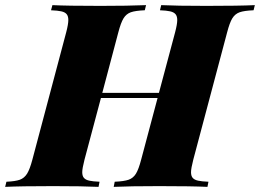

<svg xmlns="http://www.w3.org/2000/svg" viewBox="-67 -728 1013 748"><path d="M925.8 -708 920.9 -688Q884.3 -686.5 866.5 -680.2Q848.6 -673.8 838.1 -656.7Q827.6 -639.6 817.9 -602.1L686 -106Q677.2 -71.8 677.2 -57.1Q677.2 -42.5 683.8 -34.9Q690.4 -27.3 704.6 -24.2Q718.8 -21 745.1 -20L741.2 0Q681.2 -2.9 553.2 -2.9Q437.5 -2.9 376 0L379.9 -20Q416 -21.5 434.1 -27.8Q452.1 -34.2 462.6 -51.3Q473.1 -68.4 482.9 -106L546.9 -346.2H326.2L262.2 -106Q253.4 -71.8 253.4 -57.1Q253.4 -42.5 260 -34.9Q266.6 -27.3 280.8 -24.2Q294.9 -21 320.8 -20L316.9 0Q255.4 -2.9 140.1 -2.9Q14.6 -2.9 -46.9 0L-42 -20Q-7.3 -21.5 10.3 -27.8Q27.8 -34.2 38.6 -51.5Q49.3 -68.8 59.1 -106L190.9 -602.1Q199.2 -633.8 199.2 -649.9Q199.2 -665 192.6 -672.9Q186 -680.7 171.9 -683.8Q157.7 -687 131.8 -688L137.2 -708Q194.8 -705.1 324.2 -705.1Q431.6 -705.1 502 -708L497.1 -688Q460.4 -686.5 442.6 -680.2Q424.8 -673.8 414.3 -656.7Q403.8 -639.6 394 -602.1L331.5 -366.2H552.2L615.2 -602.1Q623.5 -633.8 623.5 -649.9Q623.5 -665 616.7 -672.9Q609.9 -680.7 595.9 -683.8Q582 -687 556.2 -688L561 -708Q621.1 -705.1 736.8 -705.1Q864.3 -705.1 925.8 -708Z"/></svg>

Font: TypoPRO Playfair Display SC
Style: Italic
Weight: 900
Italic angle: -14°
Designer: Claus Eggers Sørensen
Foundry: Claus Eggers Sørensen
Version: Version 1.004;PS 001.004;hotconv 1.0.70;makeotf.lib2.5.58329